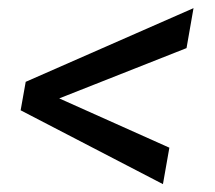

<svg xmlns="http://www.w3.org/2000/svg" viewBox="-20 -559 538 481"><path d="M128.4 -312.5 404.3 -189 388.2 -97.7 31.7 -282.7 44.4 -354 464.8 -538.6 447.3 -438.5Z"/></svg>

Font: TypoPRO Roboto
Style: Italic
Weight: 400
Italic angle: -12°
Designer: Google
Version: Version 2.136; 2016